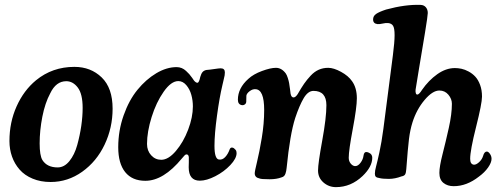

<svg xmlns="http://www.w3.org/2000/svg" viewBox="-20 -728 2031 785"><path d="M18.6 -151.4Q18.6 -228 47.9 -293.2Q77.1 -358.4 127.4 -399.9Q194.3 -454.6 284.2 -454.6Q351.1 -454.6 395.8 -411.4Q440.4 -368.2 440.4 -283.7Q440.4 -205.6 407.7 -136.7Q375 -67.9 316.2 -25.9Q257.3 16.1 187 16.1Q146 16.1 113.3 2.4Q80.6 -11.2 60.1 -34.7Q39.6 -58.1 29.1 -87.9Q18.6 -117.7 18.6 -151.4ZM215.8 -43.5Q242.7 -43.5 263.7 -69.3Q284.7 -95.2 295.7 -134.8Q306.6 -174.3 312.3 -213.4Q317.9 -252.4 317.9 -286.6Q317.9 -343.8 298.1 -369.9Q278.3 -396 251 -396Q209 -396 185.5 -346.7Q164.1 -307.1 153.1 -250.7Q142.1 -194.3 142.1 -141.6Q142.1 -92.8 153.3 -73.7Q172.4 -43.5 215.8 -43.5Z M947.3 -102.1Q947.3 -80.1 921.6 -53Q896 -25.9 860.4 -7.6Q824.7 10.7 796.9 10.7Q751.5 10.7 751.5 -44.4Q751.5 -48.8 752 -64.2Q752.4 -79.6 752 -85Q751 -96.7 742.7 -96.7Q739.7 -96.7 737.1 -94.7Q734.4 -92.8 730 -87.4Q725.6 -82 723.6 -80.1Q648.4 11.2 574.2 11.2Q520.5 11.2 491.9 -24.2Q463.4 -59.6 463.4 -126Q463.4 -193.8 485.4 -256.1Q507.3 -318.4 542 -360.8Q576.7 -403.3 618.9 -428.5Q661.1 -453.6 702.1 -453.6Q712.9 -453.6 722.7 -449.7Q732.4 -445.8 740.7 -438Q749 -430.2 753.9 -424.8Q758.8 -419.4 765.6 -409.7Q772.5 -399.9 773.4 -398.4Q780.8 -389.6 787.1 -389.6Q793.9 -389.6 798.8 -413.6Q802.7 -427.2 808.3 -433.6Q814 -439.9 823.7 -441.9Q837.4 -442.9 856.4 -445.8Q875.5 -448.7 882.3 -448.7Q899.4 -448.7 899.4 -432.1Q899.4 -425.8 898.4 -419.7Q897.5 -413.6 894 -400.1Q890.6 -386.7 889.2 -379.4Q877.4 -330.1 867.2 -255.1Q856.9 -180.2 856.9 -131.3Q856.9 -77.6 875.5 -75.7Q889.2 -73.7 900.6 -85.7Q912.1 -97.7 919.4 -118.2Q922.9 -126 930.2 -124.5Q936.5 -123.5 942.9 -115.7Q947.3 -110.8 947.3 -102.1ZM709 -396.5Q679.7 -396.5 649.2 -353Q618.7 -309.6 599.9 -249.3Q581.1 -189 581.1 -139.6Q581.1 -111.8 597.9 -93.3Q614.7 -74.7 639.2 -74.7Q668.5 -74.7 699.2 -110.8Q730 -147 749.3 -198Q768.6 -249 768.6 -293Q768.6 -317.4 762.2 -340.3Q755.9 -363.3 741.7 -379.9Q727.5 -396.5 709 -396.5Z M1321.8 -450.7Q1344.2 -450.7 1374.3 -434.3Q1404.3 -418 1419.4 -396Q1439 -368.7 1439 -326.2Q1439 -289.1 1422.4 -201.2Q1405.8 -113.3 1405.8 -83Q1405.8 -69.3 1413.6 -59.6Q1421.4 -49.8 1431.2 -48.8Q1443.4 -48.3 1453.9 -62.3Q1464.4 -76.2 1466.3 -91.8Q1467.3 -100.1 1470.9 -103.8Q1474.6 -107.4 1479.5 -106.4Q1484.9 -105.5 1488.3 -103.5Q1502 -97.7 1502 -83Q1502 -46.4 1462.4 -8.3Q1414.6 37.1 1353.5 37.1Q1324.2 37.1 1302.2 17.8Q1280.3 -1.5 1280.3 -30.8Q1280.3 -59.6 1297.4 -153.1Q1314.5 -246.6 1314.5 -297.9Q1314.5 -356.4 1261.7 -356.4Q1239.3 -356.4 1221.7 -326.7Q1204.1 -296.9 1187 -245.6Q1165.5 -178.7 1151.9 -41.5Q1150.9 -33.2 1150.1 -29.1Q1149.4 -24.9 1147.2 -18.3Q1145 -11.7 1141.1 -8.1Q1137.2 -4.4 1131.3 -2.9Q1110.8 4.9 1082.5 4.9Q1047.4 4.9 1040.5 1.5Q1021.5 -2.4 1021.5 -19.5Q1021.5 -27.8 1031 -66.7Q1040.5 -105.5 1050.3 -164.1Q1060.1 -222.7 1060.1 -278.3Q1060.1 -362.3 1024.4 -363.3Q1012.7 -364.3 1000.7 -355.2Q988.8 -346.2 987.3 -336.9Q986.8 -332.5 987.1 -326.9Q987.3 -321.3 986.8 -312Q986.3 -305.2 981.4 -301.3Q976.6 -297.4 970.2 -297.9Q952.6 -300.3 952.6 -320.3Q952.6 -367.7 995.6 -405.8Q1016.1 -424.8 1051 -437.7Q1085.9 -450.7 1108.4 -450.7Q1131.3 -450.7 1148.4 -427.7Q1152.8 -421.4 1156.7 -409.2Q1160.6 -397 1162.1 -388.2Q1163.6 -379.4 1165.8 -363Q1168 -346.7 1168 -345.2Q1170.9 -329.6 1180.2 -329.6Q1188 -329.6 1196.8 -342.8Q1211.9 -369.1 1223.4 -385.7Q1234.9 -402.3 1250.2 -418.7Q1265.6 -435.1 1283.2 -442.9Q1300.8 -450.7 1321.8 -450.7Z M1547.4 -200.7 1586.4 -502.4Q1593.3 -556.2 1593.3 -584.2Q1593.3 -612.3 1587.2 -622.3Q1581.1 -632.3 1566.9 -633.8Q1558.1 -634.8 1545.2 -631.8Q1532.2 -628.9 1523.9 -629.4Q1505.4 -631.3 1505.4 -648.4Q1505.4 -662.6 1517.8 -671.1Q1530.3 -679.7 1558.6 -689Q1637.7 -710.4 1699.7 -708Q1713.4 -707.5 1721.2 -698.2Q1729 -689 1729 -674.8Q1729 -664.1 1717.8 -595.5Q1706.5 -526.9 1693.8 -451.4Q1681.2 -376 1679.2 -361.8Q1678.2 -354 1679.9 -347.7Q1681.6 -341.3 1686 -341.3Q1693.4 -341.3 1705.6 -360.8Q1732.4 -399.4 1767.8 -424.6Q1803.2 -449.7 1839.8 -449.7Q1853 -449.7 1866.9 -446.8Q1880.9 -443.8 1896.2 -435.5Q1911.6 -427.2 1923.3 -414.6Q1935.1 -401.9 1942.9 -380.9Q1950.7 -359.9 1950.7 -333Q1950.7 -305.2 1926.5 -209.2Q1902.3 -113.3 1902.3 -78.6Q1902.3 -56.6 1917 -54.7Q1926.3 -53.7 1938.5 -64.7Q1950.7 -75.7 1955.1 -90.3Q1960 -108.4 1970.7 -108.4Q1977.1 -107.9 1983.4 -98.6Q1989.7 -89.4 1989.7 -78.6Q1989.7 -63.5 1975.6 -43.2Q1961.4 -22.9 1938 -5.9Q1888.2 33.2 1835 33.2Q1809.6 33.2 1793 19.8Q1776.4 6.3 1776.4 -21Q1776.4 -46.9 1789.3 -97.4Q1802.2 -147.9 1814.9 -204.8Q1827.6 -261.7 1827.6 -303.7Q1827.6 -323.7 1813.2 -340.8Q1798.8 -357.9 1776.4 -357.9Q1748.5 -357.9 1715.8 -319.1Q1683.1 -280.3 1666.5 -228Q1656.7 -196.8 1652.1 -159.4Q1647.5 -122.1 1641.1 -36.1Q1640.1 -21.5 1636.5 -15.1Q1632.8 -8.8 1621.6 -6.8Q1594.7 3.4 1569.8 3.4Q1543.9 3.4 1531.2 0Q1520.5 -1.5 1516.6 -5.4Q1512.7 -9.3 1512.7 -17.6Q1512.7 -29.8 1517.6 -47.6Q1522.5 -65.4 1531.2 -105.2Q1540 -145 1547.4 -200.7Z"/></svg>

Font: Cooper* SemiBold
Style: Italic
Weight: 600
Italic angle: -7°
Designer: Owen Earl
Foundry: indestructible type*
Version: Version 0.001